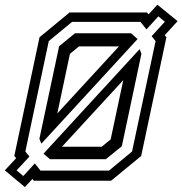

<svg xmlns="http://www.w3.org/2000/svg" viewBox="-32 -752 759 799"><path d="M71.5 26.5 -12 -43 35.5 -94 27.5 -103 132.5 -597 257.5 -700H579.5L586 -692L623 -732.5L707 -664L653.5 -605.5L660.5 -597L555.5 -103L430.5 0H108.5L103 -7.5ZM226 -141.5H391.5L428.5 -172L481 -418.5ZM176 -89.5 149 -112.5 549 -547.5 556.5 -528 475 -143.5 408.5 -89.5ZM65 -19.5 113 -72 136.5 -42H421.5L517.5 -121.5L615.5 -581L599 -601.5L654 -661.5L627 -684L577.5 -629.5L552.5 -661H268L171 -581L73.5 -121.5L90.5 -100.5L37 -43ZM140 -154 132 -174.5 214 -559.5 280 -613.5H513.5L540.5 -589.5ZM206.5 -280 463 -559H297L259 -528Z"/></svg>

Font: Tourney Medium
Style: Italic
Weight: 500
Italic angle: -12°
Version: Version 1.015